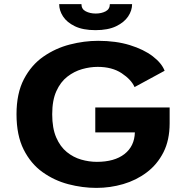

<svg xmlns="http://www.w3.org/2000/svg" viewBox="-20 -905 915 936"><path d="M450 11Q382 11 313.2 -7Q244.5 -25 187.2 -66Q130 -107 95.2 -176.2Q60.5 -245.5 60.5 -348Q60.5 -450 96.5 -519Q132.5 -588 191.5 -629Q250.5 -670 320.5 -688Q390.5 -706 458.5 -706Q545.5 -706 613.2 -685Q681 -664 724.8 -630.5Q768.5 -597 782.5 -560L636 -480.5Q620 -517 573.2 -548Q526.5 -579 456 -579Q419 -579 380.2 -568Q341.5 -557 308.2 -531.2Q275 -505.5 254.8 -460.8Q234.5 -416 234.5 -348Q234.5 -280 254 -235Q273.5 -190 305.5 -164Q337.5 -138 375.8 -127Q414 -116 452 -116Q538 -116 586.8 -154Q635.5 -192 637.5 -259.5H444.5V-381H807V-304Q807 -222 776.8 -162.5Q746.5 -103 695.2 -64.5Q644 -26 580.5 -7.5Q517 11 450 11ZM445.5 -758Q384.5 -758 345.2 -777Q306 -796 287.2 -825Q268.5 -854 268.5 -885H377Q377 -860.5 398 -849.8Q419 -839 446.5 -839Q474.5 -839 495 -849.8Q515.5 -860.5 515.5 -885H624Q624 -854 604.8 -825Q585.5 -796 546 -777Q506.5 -758 445.5 -758Z"/></svg>

Font: Trispace SemiExpanded
Style: Bold
Weight: 700
Width: 6
Designer: Tyler Finck
Foundry: Etcetera Type Company
Version: Version 1.210; ttfautohint (v1.8.3)